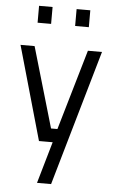

<svg xmlns="http://www.w3.org/2000/svg" viewBox="-62 -756 605 1019"><g transform="rotate(5 241.0 -246.5)"><path d="M24 -500 166 0H239L175 222H250L458 -500H383L258 -72H224L99 -500ZM104 -625H176V-715H104ZM304 -625H377V-715H304Z"/></g></svg>

Font: TitilliumText22L
Style: 400 wt
Weight: 400
Designer: Campivisivi
Foundry: Campivisivi
Version: 1.000